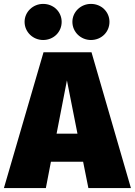

<svg xmlns="http://www.w3.org/2000/svg" viewBox="-45 -964 691 984"><path d="M176 -944C124 -944 81 -903 81 -852C81 -800 124 -759 176 -759C230 -759 271 -800 271 -852C271 -903 230 -944 176 -944ZM421 -944C369 -944 326 -903 326 -852C326 -800 369 -759 421 -759C475 -759 516 -800 516 -852C516 -903 475 -944 421 -944ZM408 0H626L424 -696H178L-25 0H190L216 -135H381ZM245 -279 298 -552 352 -279Z"/></svg>

Font: Fira Sans Heavy
Style: Regular
Weight: 900
Designer: bBox Type GmbH & Carrois Corporate GbR & Edenspiekermann AG
Foundry: bBox Type GmbH & Carrois Corporate GbR & Edenspiekermann AG
Version: Version 4.300;PS 004.300;hotconv 1.0.88;makeotf.lib2.5.64775